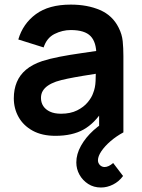

<svg xmlns="http://www.w3.org/2000/svg" viewBox="-20 -575 616 834"><path d="M418.5 239.5Q387 239.5 363 224Q339 208.5 325.2 183.8Q311.5 159 311.5 130.5Q311.5 94.5 331.8 58.2Q352 22 386.2 -9Q420.5 -40 463.5 -60.5L516 0Q485.5 16.5 460.2 38.2Q435 60 420.2 82Q405.5 104 405.5 121Q405.5 133.5 414 142Q422.5 150.5 434.5 150.5Q443 150.5 452.5 146Q462 141.5 471.5 133L514.5 189.5Q497 213.5 471.2 226.5Q445.5 239.5 418.5 239.5ZM221 15Q162.5 15 122 -7.2Q81.5 -29.5 60.8 -66.5Q40 -103.5 40 -148Q40 -187 53 -218.2Q66 -249.5 93 -272.2Q120 -295 163 -309.5Q195.5 -320 239.2 -328.5Q283 -337 334.2 -344.2Q385.5 -351.5 441.5 -360L398.5 -335.5Q399 -391.5 373.5 -418Q348 -444.5 287.5 -444.5Q251 -444.5 217 -427.5Q183 -410.5 169.5 -369L59.5 -403.5Q79.5 -472 135.8 -513.5Q192 -555 287.5 -555Q359.5 -555 414.2 -531.5Q469 -508 495.5 -454.5Q510 -426 513 -396.2Q516 -366.5 516 -331.5V0H410.5V-117L428 -98Q391.5 -39.5 342.8 -12.2Q294 15 221 15ZM245 -81Q286 -81 315 -95.5Q344 -110 361.2 -131Q378.5 -152 384.5 -170.5Q394 -193.5 395.2 -223.2Q396.5 -253 396.5 -271.5L433.5 -260.5Q379 -252 340 -245.5Q301 -239 273 -233.2Q245 -227.5 223.5 -220.5Q202.5 -213 188 -203Q173.5 -193 165.8 -180Q158 -167 158 -149.5Q158 -129.5 168 -114.2Q178 -99 197.2 -90Q216.5 -81 245 -81Z"/></svg>

Font: Manrope ExtraLight
Style: Bold
Weight: 700
Version: Version 4.504